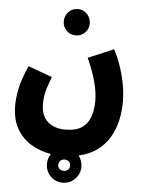

<svg xmlns="http://www.w3.org/2000/svg" viewBox="-63 -810 797 1066"><g transform="rotate(5 336.0 -277.0)"><path d="M328 -614Q297 -614 276 -635Q255 -656 255 -686Q255 -717 276 -739Q297 -761 328 -761Q358 -761 379 -739Q400 -717 400 -686Q400 -656 379 -635Q358 -614 328 -614ZM27 -198Q27 -237 36.5 -287.5Q46 -338 82 -421L216 -372Q202 -335 194 -310Q186 -285 183 -264Q180 -243 180 -218Q180 -154 217 -121Q254 -88 315 -88Q376 -88 409 -111.5Q442 -135 455 -174.5Q468 -214 468 -260Q468 -359 405 -496L547 -556Q567 -519 584 -471Q601 -423 611 -370.5Q621 -318 621 -268Q621 -217 610 -167Q599 -117 574 -73Q549 -29 506.5 3Q464 35 402 49Q423 76 423 110Q423 150 395 178.5Q367 207 327 207Q286 207 258.5 178.5Q231 150 231 110Q231 79 248 54Q187 44 137 14Q87 -16 57 -68.5Q27 -121 27 -198ZM327 141Q341 141 350.5 132.5Q360 124 360 110Q360 95 350.5 86.5Q341 78 327 78Q313 78 303.5 87Q294 96 294 110Q294 124 303.5 132.5Q313 141 327 141Z"/></g></svg>

Font: Noto Sans Arabic UI Cn XBd
Style: Regular
Weight: 800
Width: 3
Designer: Monotype Design Team, Nadine Chahine and Nizar Qandah
Foundry: Monotype Imaging Inc.
Version: Version 2.010; ttfautohint (v1.8.4.7-5d5b)